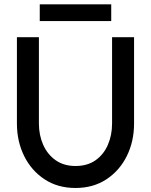

<svg xmlns="http://www.w3.org/2000/svg" viewBox="-20 -876 714 908"><path d="M337 13Q253 13 190.8 -28Q128.5 -69 94.2 -138.2Q60 -207.5 60 -292V-700H164V-292Q164 -237 184.2 -191.2Q204.5 -145.5 243.2 -118.2Q282 -91 337 -91Q393.5 -91 432 -118.2Q470.5 -145.5 490.2 -191.2Q510 -237 510 -292V-700H614V-292Q614 -207.5 579.8 -138.2Q545.5 -69 483.2 -28Q421 13 337 13ZM168 -855.5H506V-776.5H168Z"/></svg>

Font: Urbanist SemiBold
Style: Regular
Weight: 600
Designer: Corey Hu
Foundry: Corey Hu
Version: Version 1.321; ttfautohint (v1.8.4.7-5d5b)